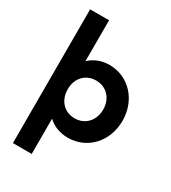

<svg xmlns="http://www.w3.org/2000/svg" viewBox="-219 -835 1026 1150"><g transform="rotate(30 294.0 -260.5)"><path d="M326 10C460 10 560 -98 560 -241C560 -384 460 -493 326 -493C271 -493 223 -473 189 -440V-723H58V202H188V-42C222 -9 271 10 326 10ZM181 -242C181 -319 231 -372 304 -372C375 -372 426 -318 426 -242C426 -165 375 -111 303 -111C231 -111 181 -165 181 -242Z"/></g></svg>

Font: MV Cash SemiBold
Style: Regular
Weight: 600
Designer: Rodrigo Fuenzalida
Foundry: fragTYPE
Version: Version 1.100;Glyphs 3.1.2 (3151)